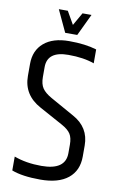

<svg xmlns="http://www.w3.org/2000/svg" viewBox="-92 -871 572 926"><g transform="rotate(10 194.0 -407.5)"><path d="M356 -194V-140Q356 -71 309 -33Q262 5 173.5 5Q85 5 33 -15V-83Q92 -61 167 -61Q285 -61 285 -144V-186Q285 -219 273 -238Q261 -257 230 -274L115 -337Q28 -384 28 -477V-536Q28 -602 72 -639.5Q116 -677 195.5 -677Q275 -677 330 -660V-592Q278 -611 203 -611Q100 -611 100 -533V-485Q100 -450 113.5 -430Q127 -410 159 -392L275 -327Q356 -283 356 -194ZM169 -713 119 -820H163L199 -757L235 -820H279L228 -713Z"/></g></svg>

Font: Khand
Style: Regular
Weight: 400
Designer: Devanagari: Sanchit Sawaria, Jyotish Sonowal; Latin: Satya Rajpurohit
Foundry: Indian Type Foundry
Version: Version 1.100;PS 1.0;hotconv 1.0.78;makeotf.lib2.5.61930; tt